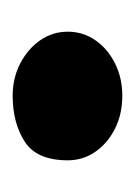

<svg xmlns="http://www.w3.org/2000/svg" viewBox="25 -236 213 303"><g transform="rotate(90 131.5 -84.5)"><path d="M131 2Q103 2 80 -10Q57 -22 43.5 -41.5Q30 -61 30 -85Q30 -109 43.5 -128.5Q57 -148 80 -159.5Q103 -171 131 -171Q160 -171 183 -159.5Q206 -148 219.5 -128.5Q233 -109 233 -85Q233 -36 203.5 -17Q174 2 131 2Z"/></g></svg>

Font: Sour Gummy Black
Style: Regular
Weight: 900
Designer: Stefie Justprince
Foundry: Eifetstype
Version: Version 1.000